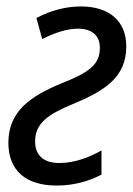

<svg xmlns="http://www.w3.org/2000/svg" viewBox="-20 -566 412 596"><path d="M156 10C210 10 257 -4 295 -24V-99C258 -78 212 -60 164 -60C114 -60 89 -85 89 -127C89 -187 135 -213 206 -243C305 -284 372 -326 372 -422C372 -499 321 -546 231 -546C185 -546 138 -534 93 -510L111 -445C148 -463 186 -477 222 -477C267 -477 290 -454 290 -418C290 -366 259 -342 168 -306C77 -268 6 -222 6 -123C6 -37 60 10 156 10Z"/></svg>

Font: Noto Sans Display SemiCondensed
Style: Italic
Weight: 400
Width: 4
Italic angle: -12°
Designer: Monotype Design Team
Foundry: Monotype Imaging Inc.
Version: Version 1.900